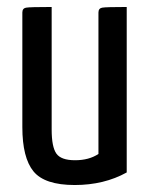

<svg xmlns="http://www.w3.org/2000/svg" viewBox="-20 -520 428 550"><path d="M343 -26Q278 10 194 10Q108 10 76 -29Q44 -68 44 -156V-484Q44 -496 54.5 -498Q65 -500 128 -500V-149Q128 -99 141.5 -80Q155 -61 195 -61Q235 -61 262 -79V-484Q262 -496 272.5 -498Q283 -500 343 -500Z"/></svg>

Font: Yanone Kaffeesatz
Style: Regular
Weight: 400
Designer: Yanone (Cyrillic: Daniel Pouzeot)
Foundry: Yanone
Version: Version 1.003;PS 001.003;hotconv 1.0.88;makeotf.lib2.5.64775